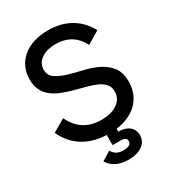

<svg xmlns="http://www.w3.org/2000/svg" viewBox="-218 -836 1057 1170"><g transform="rotate(-30 310.5 -251.5)"><path d="M315 16Q213 16 140.5 -27Q68 -70 29 -154L118 -206Q177 -80 316 -80Q388 -80 430 -110Q472 -140 472 -190Q472 -222 454.5 -242.5Q437 -263 407.5 -276.5Q378 -290 341 -299.5Q304 -309 265.5 -319.5Q227 -330 190 -343.5Q153 -357 123.5 -378.5Q94 -400 76.5 -432Q59 -464 59 -511Q59 -558 76.5 -595.5Q94 -633 126 -660Q158 -687 203.5 -701.5Q249 -716 304 -716Q395 -716 461.5 -677.5Q528 -639 567 -566L479 -513Q425 -620 303 -620Q240 -620 201.5 -592.5Q163 -565 163 -520Q163 -480 193.5 -459Q224 -438 270 -424Q316 -410 369.5 -398Q423 -386 469 -364Q515 -342 545.5 -304Q576 -266 576 -200Q576 -150 557.5 -110Q539 -70 505 -42Q471 -14 423 1Q375 16 315 16ZM339 213Q241 213 199 145L262 106Q274 126 292 137Q310 148 339 148Q395 148 395 114Q395 87 356 87H297V-9H368V33Q417 33 444.5 56Q472 79 472 117Q472 161 436 187Q400 213 339 213Z"/></g></svg>

Font: NT Somic Medium
Style: Regular
Weight: 500
Designer: Ravid Balaliev — lead type designer, mastering
Michael Voronin — secret advisor, marketing
Ivan Kovalenko — best boy
Foundry: NT Type
Version: Version 0.7